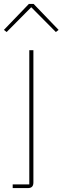

<svg xmlns="http://www.w3.org/2000/svg" viewBox="-45 -763 320 983"><path d="M103 -743 -25 -610 -11 -599 115 -726 241 -599 255 -610 127 -743ZM20 200H97C117 200 126 191 126 171V-506H105V181H20Z"/></svg>

Font: IBM Plex Sans Thai Looped Thin
Style: Regular
Weight: 100
Designer: Mike Abbink, Paul van der Laan, Pieter van Rosmalen, Ben Mitchell, Mark Frömberg
Foundry: Bold Monday
Version: Version 1.1